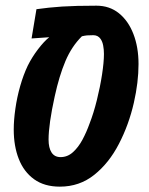

<svg xmlns="http://www.w3.org/2000/svg" viewBox="-20 -660 534 689"><path d="M194.8 9.8Q139.2 9.8 102.3 -16.8Q65.4 -43.5 47.4 -89.6Q29.3 -135.7 29.3 -195.3Q29.3 -229 35.2 -270Q41 -311 52.5 -351.3Q64 -391.6 79.6 -424.3Q95.2 -455.6 116.7 -483.6Q138.2 -511.7 156.7 -526.4Q140.6 -525.4 124.8 -524.2Q108.9 -522.9 93.3 -522L110.8 -627Q154.8 -633.3 202.9 -636.5Q251 -639.6 326.2 -639.6Q373 -639.6 406.7 -612.5Q440.4 -585.4 458.7 -538.1Q477.1 -490.7 477.1 -430.2Q477.1 -364.7 460.4 -291.5Q442.4 -212.4 406.7 -143.6Q371.1 -74.7 318.1 -32.5Q265.1 9.8 194.8 9.8ZM197.3 -96.2Q222.2 -96.2 241.7 -113.8Q261.2 -131.3 275.9 -158.7Q290.5 -186 301.3 -216.3Q315.9 -253.4 327.6 -300.8Q339.4 -348.1 346.2 -392.6Q353 -437 353 -466.3Q353 -481.9 350.3 -496.3Q347.7 -510.7 340.8 -520.5Q331.5 -533.7 314.9 -533.7Q299.8 -533.7 292 -533Q284.2 -532.2 273.9 -529.8Q237.3 -493.7 214.8 -440.7Q192.4 -387.7 176.3 -314Q165.5 -265.1 159.9 -225.8Q154.3 -186.5 154.3 -159.2Q154.3 -129.4 165 -112.8Q175.8 -96.2 197.3 -96.2Z"/></svg>

Font: Open Sans Condensed
Style: Bold Italic
Weight: 700
Width: 3
Italic angle: -12°
Designer: Monotype Design Team
Foundry: Monotype Imaging Inc.
Version: Version 3.003; ttfautohint (v1.8.4)